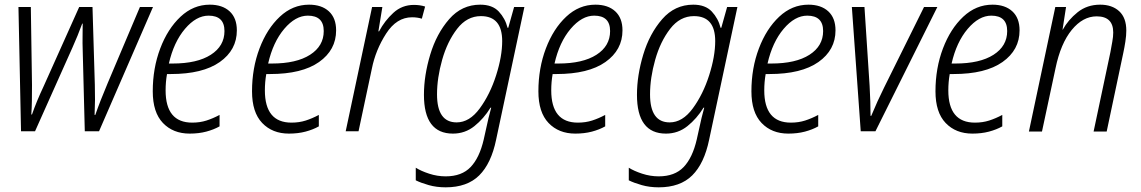

<svg xmlns="http://www.w3.org/2000/svg" viewBox="-20 -562 4885 822"><path d="M130 0 290 -358Q313 -409 332 -461H334Q334 -431 333.5 -404Q333 -377 334 -350L343 0H404L635 -532H579L441 -206Q408 -128 388 -70H385Q388 -135 386 -199L376 -532H319L167 -193Q136 -127 117 -72H114Q116 -98 116.5 -129Q117 -160 117 -198L112 -532H59L70 0Z M920 -21V-70Q892 -55 864 -46Q836 -37 803 -37Q689 -37 689 -175Q689 -211 695 -245H711Q848 -245 921 -296.5Q994 -348 994 -432Q994 -485 963 -513.5Q932 -542 878 -542Q808 -542 753 -490.5Q698 -439 666 -354.5Q634 -270 634 -171Q634 -81 677.5 -35.5Q721 10 792 10Q831 10 863 1.5Q895 -7 920 -21ZM873 -495Q941 -495 941 -429Q941 -365 882.5 -327.5Q824 -290 719 -290H703Q724 -382 772 -438.5Q820 -495 873 -495Z M1345 -21V-70Q1317 -55 1289 -46Q1261 -37 1228 -37Q1114 -37 1114 -175Q1114 -211 1120 -245H1136Q1273 -245 1346 -296.5Q1419 -348 1419 -432Q1419 -485 1388 -513.5Q1357 -542 1303 -542Q1233 -542 1178 -490.5Q1123 -439 1091 -354.5Q1059 -270 1059 -171Q1059 -81 1102.5 -35.5Q1146 10 1217 10Q1256 10 1288 1.5Q1320 -7 1345 -21ZM1298 -495Q1366 -495 1366 -429Q1366 -365 1307.5 -327.5Q1249 -290 1144 -290H1128Q1149 -382 1197 -438.5Q1245 -495 1298 -495Z M1515 0 1572 -268Q1588 -348 1633 -418Q1678 -488 1744 -488Q1767 -488 1786 -482L1800 -534Q1778 -541 1752 -541Q1701 -541 1664 -507Q1627 -473 1603 -428H1600L1617 -532H1573L1460 0Z M1851 -158Q1851 -228 1873 -306Q1895 -384 1937 -438.5Q1979 -493 2039 -493Q2130 -493 2130 -386Q2130 -321 2104 -239.5Q2078 -158 2034 -98Q1990 -38 1935 -38Q1851 -38 1851 -158ZM2104 36 2225 -532H2181L2156 -443H2153Q2143 -483 2115.5 -512.5Q2088 -542 2036 -542Q1957 -542 1903 -480Q1849 -418 1822 -328.5Q1795 -239 1795 -156Q1795 10 1919 10Q1971 10 2011 -22Q2051 -54 2080 -101H2083Q2078 -84 2071.5 -57Q2065 -30 2061 -10L2051 35Q2033 113 1995 153Q1957 193 1888 193Q1852 193 1817 181.5Q1782 170 1760 156V210Q1782 221 1815.5 230.5Q1849 240 1888 240Q1980 240 2031.5 189Q2083 138 2104 36Z M2571 -21V-70Q2543 -55 2515 -46Q2487 -37 2454 -37Q2340 -37 2340 -175Q2340 -211 2346 -245H2362Q2499 -245 2572 -296.5Q2645 -348 2645 -432Q2645 -485 2614 -513.5Q2583 -542 2529 -542Q2459 -542 2404 -490.5Q2349 -439 2317 -354.5Q2285 -270 2285 -171Q2285 -81 2328.5 -35.5Q2372 10 2443 10Q2482 10 2514 1.5Q2546 -7 2571 -21ZM2524 -495Q2592 -495 2592 -429Q2592 -365 2533.5 -327.5Q2475 -290 2370 -290H2354Q2375 -382 2423 -438.5Q2471 -495 2524 -495Z M2763 -158Q2763 -228 2785 -306Q2807 -384 2849 -438.5Q2891 -493 2951 -493Q3042 -493 3042 -386Q3042 -321 3016 -239.5Q2990 -158 2946 -98Q2902 -38 2847 -38Q2763 -38 2763 -158ZM3016 36 3137 -532H3093L3068 -443H3065Q3055 -483 3027.5 -512.5Q3000 -542 2948 -542Q2869 -542 2815 -480Q2761 -418 2734 -328.5Q2707 -239 2707 -156Q2707 10 2831 10Q2883 10 2923 -22Q2963 -54 2992 -101H2995Q2990 -84 2983.5 -57Q2977 -30 2973 -10L2963 35Q2945 113 2907 153Q2869 193 2800 193Q2764 193 2729 181.5Q2694 170 2672 156V210Q2694 221 2727.5 230.5Q2761 240 2800 240Q2892 240 2943.5 189Q2995 138 3016 36Z M3483 -21V-70Q3455 -55 3427 -46Q3399 -37 3366 -37Q3252 -37 3252 -175Q3252 -211 3258 -245H3274Q3411 -245 3484 -296.5Q3557 -348 3557 -432Q3557 -485 3526 -513.5Q3495 -542 3441 -542Q3371 -542 3316 -490.5Q3261 -439 3229 -354.5Q3197 -270 3197 -171Q3197 -81 3240.5 -35.5Q3284 10 3355 10Q3394 10 3426 1.5Q3458 -7 3483 -21ZM3436 -495Q3504 -495 3504 -429Q3504 -365 3445.5 -327.5Q3387 -290 3282 -290H3266Q3287 -382 3335 -438.5Q3383 -495 3436 -495Z M3728 0 3993 -532H3936L3765 -187Q3736 -129 3710 -66H3707Q3707 -91 3706 -127.5Q3705 -164 3703 -195L3681 -532H3627L3665 0Z M4271 -21V-70Q4243 -55 4215 -46Q4187 -37 4154 -37Q4040 -37 4040 -175Q4040 -211 4046 -245H4062Q4199 -245 4272 -296.5Q4345 -348 4345 -432Q4345 -485 4314 -513.5Q4283 -542 4229 -542Q4159 -542 4104 -490.5Q4049 -439 4017 -354.5Q3985 -270 3985 -171Q3985 -81 4028.5 -35.5Q4072 10 4143 10Q4182 10 4214 1.5Q4246 -7 4271 -21ZM4224 -495Q4292 -495 4292 -429Q4292 -365 4233.5 -327.5Q4175 -290 4070 -290H4054Q4075 -382 4123 -438.5Q4171 -495 4224 -495Z M4441 1 4499 -270Q4521 -376 4568.5 -434Q4616 -492 4675 -492Q4746 -492 4746 -423Q4746 -405 4742 -383.5Q4738 -362 4734 -339L4662 1H4718L4789 -335Q4794 -358 4798 -384Q4802 -410 4802 -431Q4802 -486 4771.5 -514Q4741 -542 4690 -542Q4634 -542 4593.5 -509.5Q4553 -477 4530 -435H4529L4544 -532H4498L4385 1Z"/></svg>

Font: Noto Sans UI SemiCondensed Light
Style: Italic
Weight: 300
Width: 4
Designer: Monotype Design Team
Foundry: Monotype Imaging Inc.
Version: 1.001